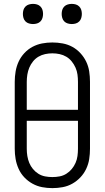

<svg xmlns="http://www.w3.org/2000/svg" viewBox="-20 -962 540 990"><path d="M250 8Q277 8 303.5 3Q330 -2 353 -15Q376 -28 394.5 -47.5Q413 -67 424.5 -91.5Q436 -116 440 -142Q444 -168 444 -195V-540Q444 -567 440 -593.5Q436 -620 424.5 -644Q413 -668 394.5 -688Q376 -708 353 -720.5Q330 -733 303.5 -738Q277 -743 250 -743Q223 -743 197 -738Q171 -733 147.5 -720.5Q124 -708 105.5 -688Q87 -668 76 -644Q65 -620 60.5 -593.5Q56 -567 56 -540V-195Q56 -168 60.5 -142Q65 -116 76 -91.5Q87 -67 105.5 -47.5Q124 -28 147.5 -15Q171 -2 197 3Q223 8 250 8ZM250 -49Q231 -49 212.5 -52.5Q194 -56 178 -66Q162 -76 150 -90.5Q138 -105 131 -122Q124 -139 121 -157.5Q118 -176 118 -195V-339H382V-195Q382 -176 379.5 -157.5Q377 -139 369.5 -122Q362 -105 350 -90.5Q338 -76 322 -66Q306 -56 287.5 -52.5Q269 -49 250 -49ZM382 -396H118V-540Q118 -559 121 -577.5Q124 -596 131 -613Q138 -630 150 -645Q162 -660 178 -669.5Q194 -679 212.5 -683Q231 -687 250 -687Q269 -687 287.5 -683Q306 -679 322 -669.5Q338 -660 350 -645Q362 -630 369.5 -613Q377 -596 379.5 -577.5Q382 -559 382 -540ZM350 -838Q361 -838 371 -841Q381 -844 388.5 -851.5Q396 -859 399 -869.5Q402 -880 402 -890Q402 -901 399 -911Q396 -921 388.5 -928.5Q381 -936 371 -939Q361 -942 350 -942Q340 -942 329.5 -939Q319 -936 311.5 -928.5Q304 -921 301 -911Q298 -901 298 -890Q298 -880 301 -869.5Q304 -859 311.5 -851.5Q319 -844 329.5 -841Q340 -838 350 -838ZM150 -838Q161 -838 171 -841Q181 -844 188.5 -851.5Q196 -859 199 -869.5Q202 -880 202 -890Q202 -901 199 -911Q196 -921 188.5 -928.5Q181 -936 171 -939Q161 -942 150 -942Q140 -942 129.5 -939Q119 -936 111.5 -928.5Q104 -921 101 -911Q98 -901 98 -890Q98 -880 101 -869.5Q104 -859 111.5 -851.5Q119 -844 129.5 -841Q140 -838 150 -838Z"/></svg>

Font: Iosevka SS09 Light
Style: Regular
Weight: 300
Monospace: yes
Designer: Belleve Invis
Foundry: Belleve Invis
Version: Version 5.2.1; ttfautohint (v1.8.3)